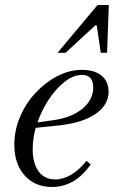

<svg xmlns="http://www.w3.org/2000/svg" viewBox="-20 -730 458 764"><path d="M187 14Q119 14 78 -32Q37 -78 37 -154Q37 -211 59.5 -264.5Q82 -318 121 -360Q160 -402 208 -427Q256 -452 307 -452Q356 -452 384 -429Q412 -406 412 -365Q412 -312 360 -276.5Q308 -241 215 -231L119 -221L122 -242L194 -252Q265 -262 308 -297.5Q351 -333 351 -382Q351 -432 306 -432Q273 -432 238.5 -405.5Q204 -379 175 -335.5Q146 -292 128 -240Q110 -188 110 -137Q110 -80 133.5 -48Q157 -16 200 -16Q232 -16 264.5 -35.5Q297 -55 324 -90L341 -76Q309 -30 270.5 -8Q232 14 187 14ZM209 -520 368 -710H413L406 -520H381L365 -629H359L241 -520Z"/></svg>

Font: Baskervville
Style: Italic
Weight: 400
Italic angle: -18°
Designer: ANRT
Foundry: ANRT
Version: Version 1.100